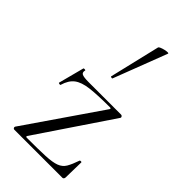

<svg xmlns="http://www.w3.org/2000/svg" viewBox="-227 -795 860 860"><g transform="rotate(45 202.5 -365.5)"><path d="M44 -12 288 -367Q292 -374 283 -374Q205 -374 159.5 -368.5Q114 -363 90.5 -345Q67 -327 56 -289Q55 -286 49 -287.5Q43 -289 44 -291L76 -413Q77 -415 83 -414.5Q89 -414 88 -412Q84 -396 95 -391Q106 -386 135 -386Q170 -386 221 -386Q272 -386 342 -386Q346 -386 349 -382Q352 -378 350 -374L112 -21Q108 -14 117 -14Q191 -14 233.5 -16Q276 -18 298.5 -26.5Q321 -35 332.5 -54.5Q344 -74 356 -109Q357 -111 362 -111Q367 -111 367 -109L365 -11Q365 -7 362.5 -3.5Q360 0 356 0Q309 0 257.5 0Q206 0 153.5 0Q101 0 51 0Q47 0 44.5 -4Q42 -8 44 -12ZM200 -474Q199 -471 193.5 -472.5Q188 -474 189 -476L246 -716Q247 -719 255 -722.5Q263 -726 273.5 -728.5Q284 -731 291.5 -731Q299 -731 297 -727Z"/></g></svg>

Font: Cormorant Infant Light
Style: Regular
Weight: 300
Designer: Christian Thalmann (Catharsis Fonts)
Foundry: Catharsis Fonts
Version: Version 4.001